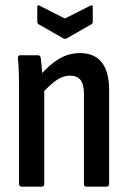

<svg xmlns="http://www.w3.org/2000/svg" viewBox="-20 -696 478 716"><path d="M302 0Q293 0 293 -10V-347Q293 -382 280 -398Q267 -414 241 -414Q216 -414 191.5 -397.5Q167 -381 135 -346L127 -412Q162 -453 198.5 -475.5Q235 -498 278 -498Q332 -498 359.5 -463.5Q387 -429 387 -358V-10Q387 0 377 0ZM61 0Q51 0 51 -10V-366Q51 -402 50 -430.5Q49 -459 47 -477Q46 -490 55 -490H122Q130 -490 132 -480Q134 -463 136.5 -435Q139 -407 140 -390L145 -368V-10Q145 0 136 0ZM216 -553 125 -605Q119 -608 119 -617V-670Q119 -680 129 -674L222 -627L315 -674Q326 -680 326 -670V-617Q326 -608 320 -605L229 -553Q223 -549 216 -553Z"/></svg>

Font: Sofia Sans Condensed SemiBold
Style: Regular
Weight: 600
Designer: Botio Nikoltchev, Ani Petrova
Foundry: lettersoup
Version: Version 4.101